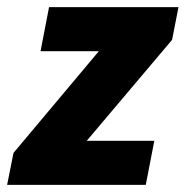

<svg xmlns="http://www.w3.org/2000/svg" viewBox="-30 -520 522 540"><path d="M-10 0 8 -90 248 -376H84L108 -500H472L454 -408L214 -124H404L380 0Z"/></svg>

Font: TypoPRO Source Sans Pro
Style: Italic
Weight: 900
Italic angle: -11°
Designer: Paul D. Hunt
Foundry: Adobe Systems Incorporated
Version: Version 1.075;PS 2.000;hotconv 1.0.86;makeotf.lib2.5.63406